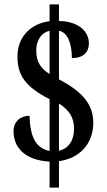

<svg xmlns="http://www.w3.org/2000/svg" viewBox="-20 -780 491 879"><path d="M207 -40V79H250V-42C346 -56 407 -122 407 -219C407 -311 345 -366 250 -417V-639C292 -632 309 -575 309 -514C364 -514 387 -543 387 -581C387 -635 342 -682 250 -684V-760H207V-683C123 -672 60 -614 60 -521C60 -436 95 -383 207 -326V-89C143 -101 118 -155 115 -250C75 -250 42 -225 42 -179C42 -108 90 -47 207 -40ZM207 -639V-441C164 -469 146 -498 146 -550C146 -598 172 -632 207 -639ZM250 -90V-306C299 -275 319 -240 319 -190C319 -138 295 -100 250 -90Z"/></svg>

Font: Noto Serif Lao ExtraCondensed SemiBold
Style: Regular
Weight: 600
Width: 2
Designer: Monotype Design Team
Foundry: Monotype Imaging Inc.
Version: Version 2.003